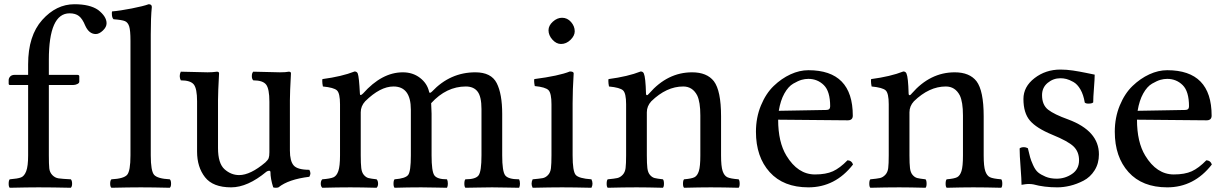

<svg xmlns="http://www.w3.org/2000/svg" viewBox="-20 -886 5791 908"><path d="M211 -151Q211 -109 213 -90Q215 -71 227.5 -58Q240 -45 257 -42.5Q274 -40 315 -38Q321 -32 321 -17Q321 -4 315 2Q229 0 162 0Q112 0 26 2Q21 -3 21 -17Q21 -33 26 -38Q64 -41 79.5 -47Q95 -53 104 -76.5Q113 -100 113 -151V-484H27Q21 -484 21 -491V-507Q21 -516 28 -524Q35 -532 50 -532H113V-582Q113 -717 179.5 -791.5Q246 -866 332 -866Q405 -866 444 -839Q484 -808 484 -776Q484 -758 466.5 -741.5Q449 -725 433 -725Q401 -725 383 -765Q370 -797 353.5 -810Q337 -823 309 -823Q211 -823 211 -603V-532H345Q355 -532 355 -525V-500Q355 -493 345.5 -488.5Q336 -484 326 -484H211Z M597 -151V-693Q597 -742 591 -761Q585 -780 571 -786Q557 -792 517 -795Q509 -802 509 -822Q509 -830 510 -832Q547 -835 603 -846Q659 -857 683 -866Q698 -866 698 -853Q693 -804 693 -723V-151Q693 -77 709 -59Q725 -41 783 -38Q789 -33 789 -17Q789 -3 783 2Q703 0 646 0Q591 0 507 2Q501 -3 501 -17Q501 -33 507 -38Q565 -41 581 -59Q597 -77 597 -151Z M1073 0Q987 0 949.5 -48Q912 -96 912 -169V-407Q912 -467 896.5 -486.5Q881 -506 835 -506Q830 -516 830 -526Q830 -537 835 -547Q856 -547 899 -545.5Q942 -544 962 -544Q985 -544 1006 -547Q1016 -547 1016 -539Q1011 -449 1011 -412V-186Q1011 -113 1042 -85.5Q1073 -58 1111 -58Q1164 -58 1235 -118Q1247 -129 1250.5 -138Q1254 -147 1254 -166V-405Q1254 -466 1238.5 -486Q1223 -506 1178 -506Q1171 -512 1171 -526Q1171 -541 1178 -547Q1199 -547 1241.5 -545.5Q1284 -544 1304 -544Q1331 -544 1346 -547Q1356 -547 1356 -539Q1351 -449 1351 -412V-174Q1351 -124 1369 -103.5Q1387 -83 1443 -83Q1448 -73 1448 -66Q1448 -60 1443 -50Q1344 -38 1297 0Q1292 2 1284 2Q1277 2 1272 0Q1259 -41 1259 -73Q1258 -79 1252 -78.5Q1246 -78 1240 -74Q1151 0 1073 0Z M1682 -444Q1682 -429 1697 -444Q1786 -544 1885 -544Q1932 -544 1966 -518Q2000 -492 2009 -453Q2011 -441 2023 -453Q2109 -544 2228 -544Q2303 -544 2329 -493Q2355 -442 2355 -347V-151Q2355 -76 2369 -57Q2383 -38 2435 -38Q2439 -30 2439 -17Q2439 -6 2435 2Q2419 2 2376.5 1Q2334 0 2307 0Q2280 0 2237 1Q2194 2 2181 2Q2176 -3 2176 -17Q2176 -33 2181 -38Q2230 -38 2243.5 -57Q2257 -76 2257 -151V-370Q2257 -429 2238.5 -453Q2220 -477 2183 -477Q2091 -477 2019 -398Q2019 -391 2020 -374Q2021 -357 2021 -348V-151Q2021 -76 2034 -57Q2047 -38 2094 -38Q2098 -30 2098 -17Q2098 -6 2094 2Q2081 2 2040 1Q1999 0 1972 0Q1908 0 1846 2Q1841 -3 1841 -17Q1841 -33 1846 -38Q1898 -42 1910.5 -59Q1923 -76 1923 -151V-367Q1923 -477 1841 -477Q1778 -477 1707 -407Q1686 -384 1686 -355V-151Q1686 -112 1688.5 -91Q1691 -70 1701 -58.5Q1711 -47 1722.5 -44Q1734 -41 1761 -38Q1768 -31 1768 -17Q1768 -5 1761 2Q1687 0 1637 0Q1578 0 1504 2Q1497 -5 1497 -17Q1497 -31 1504 -38Q1542 -41 1557 -47.5Q1572 -54 1580 -77Q1588 -100 1588 -151V-393Q1588 -445 1573.5 -458.5Q1559 -472 1507 -477Q1504 -492 1504 -503Q1504 -510 1505 -512Q1596 -524 1657 -548Q1668 -548 1672 -538Q1678 -522 1682 -444Z M2574 -743Q2574 -765 2594.5 -783.5Q2615 -802 2638 -802Q2663 -802 2680.5 -782Q2698 -762 2698 -738Q2698 -717 2678 -697.5Q2658 -678 2633 -678Q2611 -678 2592.5 -698.5Q2574 -719 2574 -743ZM2688 -151Q2688 -76 2702.5 -59Q2717 -42 2777 -38Q2782 -28 2782 -17Q2782 -8 2777 2Q2693 0 2638 0Q2583 0 2499 2Q2494 -8 2494 -17Q2494 -28 2499 -38Q2532 -41 2546 -43.5Q2560 -46 2571.5 -58Q2583 -70 2585.5 -90.5Q2588 -111 2588 -151V-393Q2588 -445 2574 -459.5Q2560 -474 2509 -479Q2506 -494 2506 -503Q2506 -510 2507 -512Q2623 -527 2675 -548Q2693 -548 2693 -539Q2688 -460 2688 -398Z M3050 -444Q3137 -544 3253 -544Q3323 -544 3356 -502Q3390 -457 3390 -336V-151Q3390 -99 3397.5 -77Q3405 -55 3419.5 -48Q3434 -41 3473 -38Q3478 -33 3478 -17Q3478 -3 3473 2Q3399 0 3341 0Q3289 0 3215 2Q3210 -3 3210 -17Q3210 -33 3215 -38Q3251 -41 3264.5 -48Q3278 -55 3285 -77Q3292 -99 3292 -151V-340Q3292 -404 3277 -435Q3255 -477 3211 -477Q3132 -477 3060 -407Q3039 -384 3039 -355V-151Q3039 -112 3041.5 -91Q3044 -70 3054 -58.5Q3064 -47 3076 -44Q3088 -41 3115 -38Q3120 -33 3120 -17Q3120 -3 3115 2Q3041 0 2991 0Q2928 0 2854 2Q2849 -3 2849 -17Q2849 -33 2854 -38Q2886 -41 2899.5 -44Q2913 -47 2924.5 -59Q2936 -71 2938.5 -91Q2941 -111 2941 -151V-393Q2941 -445 2926.5 -458.5Q2912 -472 2860 -477Q2857 -492 2857 -503Q2857 -510 2858 -512Q2949 -524 3010 -548Q3021 -548 3025 -538Q3033 -520 3035 -444Q3035 -438 3037.5 -436.5Q3040 -435 3043 -437Q3046 -439 3050 -444Z M3663 -362 3888 -366Q3906 -366 3906 -383Q3906 -454 3876 -483.5Q3846 -513 3803 -513Q3787 -513 3771 -508.5Q3755 -504 3731.5 -490.5Q3708 -477 3689.5 -444Q3671 -411 3663 -362ZM3803 0Q3685 0 3620 -72Q3555 -144 3555 -263Q3555 -330 3578.5 -387Q3602 -444 3639 -479.5Q3676 -515 3718.5 -534.5Q3761 -554 3803 -554Q4013 -554 4013 -339Q4013 -317 3989 -317L3660 -320Q3660 -214 3699 -150Q3753 -61 3834 -61Q3886 -61 3919 -76Q3952 -91 3988 -128Q4008 -127 4014 -108Q3930 0 3803 0Z M4292 -444Q4379 -544 4495 -544Q4565 -544 4598 -502Q4632 -457 4632 -336V-151Q4632 -99 4639.5 -77Q4647 -55 4661.5 -48Q4676 -41 4715 -38Q4720 -33 4720 -17Q4720 -3 4715 2Q4641 0 4583 0Q4531 0 4457 2Q4452 -3 4452 -17Q4452 -33 4457 -38Q4493 -41 4506.5 -48Q4520 -55 4527 -77Q4534 -99 4534 -151V-340Q4534 -404 4519 -435Q4497 -477 4453 -477Q4374 -477 4302 -407Q4281 -384 4281 -355V-151Q4281 -112 4283.5 -91Q4286 -70 4296 -58.5Q4306 -47 4318 -44Q4330 -41 4357 -38Q4362 -33 4362 -17Q4362 -3 4357 2Q4283 0 4233 0Q4170 0 4096 2Q4091 -3 4091 -17Q4091 -33 4096 -38Q4128 -41 4141.5 -44Q4155 -47 4166.5 -59Q4178 -71 4180.5 -91Q4183 -111 4183 -151V-393Q4183 -445 4168.5 -458.5Q4154 -472 4102 -477Q4099 -492 4099 -503Q4099 -510 4100 -512Q4191 -524 4252 -548Q4263 -548 4267 -538Q4275 -520 4277 -444Q4277 -438 4279.5 -436.5Q4282 -435 4285 -437Q4288 -439 4292 -444Z M4802 -184Q4808 -190 4823 -190Q4831 -190 4841 -185Q4848 -156 4851.5 -142.5Q4855 -129 4865.5 -105.5Q4876 -82 4889 -71Q4902 -60 4924.5 -50.5Q4947 -41 4977 -41Q5017 -41 5050 -63.5Q5083 -86 5083 -128Q5083 -168 5057.5 -193Q5032 -218 4956 -249Q4881 -280 4850.5 -316Q4820 -352 4820 -418Q4820 -476 4872.5 -516.5Q4925 -557 4995 -557Q5024 -557 5054 -552.5Q5084 -548 5115.5 -541.5Q5147 -535 5157 -533Q5157 -513 5153.5 -469Q5150 -425 5150 -402Q5145 -396 5127 -396Q5115 -396 5110 -401Q5104 -438 5089.5 -463Q5075 -488 5056 -498.5Q5037 -509 5023 -512.5Q5009 -516 4995 -516Q4961 -516 4934.5 -494Q4908 -472 4908 -436Q4908 -390 4936.5 -367.5Q4965 -345 5032 -321Q5177 -267 5177 -156Q5177 -113 5156.5 -80.5Q5136 -48 5104 -31.5Q5072 -15 5040.5 -7.5Q5009 0 4980 0Q4918 0 4867 -14Q4858 -16 4842 -16Q4835 -16 4811 -12Q4811 -37 4806.5 -94.5Q4802 -152 4802 -184Z M5360 -362 5585 -366Q5603 -366 5603 -383Q5603 -454 5573 -483.5Q5543 -513 5500 -513Q5484 -513 5468 -508.5Q5452 -504 5428.5 -490.5Q5405 -477 5386.5 -444Q5368 -411 5360 -362ZM5500 0Q5382 0 5317 -72Q5252 -144 5252 -263Q5252 -330 5275.5 -387Q5299 -444 5336 -479.5Q5373 -515 5415.5 -534.5Q5458 -554 5500 -554Q5710 -554 5710 -339Q5710 -317 5686 -317L5357 -320Q5357 -214 5396 -150Q5450 -61 5531 -61Q5583 -61 5616 -76Q5649 -91 5685 -128Q5705 -127 5711 -108Q5627 0 5500 0Z"/></svg>

Font: Indiction Unicode
Style: Normal
Weight: 500
Version: Version 1.1